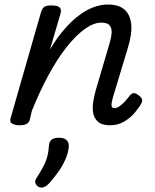

<svg xmlns="http://www.w3.org/2000/svg" viewBox="-20 -539 686 849"><path d="M467 15Q431 15 413.5 -0.5Q396 -16 392 -39.5Q388 -63 392.5 -90.5Q397 -118 404 -142L464 -346Q472 -372 473.5 -393Q475 -414 465 -426.5Q455 -439 428 -439Q394 -439 354.5 -410.5Q315 -382 274 -330Q233 -278 194 -206Q155 -134 121 -49L112 -11Q109 2 98.5 8.5Q88 15 65 15Q48 15 34.5 8Q21 1 27 -17L161 -484Q167 -503 176.5 -509Q186 -515 205 -515Q235 -515 244 -506Q253 -497 247 -477L201 -320Q230 -369 261.5 -406Q293 -443 326 -468.5Q359 -494 392 -506.5Q425 -519 458 -519Q504 -519 529.5 -497.5Q555 -476 560 -433.5Q565 -391 545 -326L478 -104Q473 -85 473 -76Q473 -67 477 -64Q481 -61 486 -61Q496 -61 506 -67.5Q516 -74 528 -86Q540 -98 553 -115Q561 -125 569 -127Q577 -129 588 -121Q604 -111 607.5 -101.5Q611 -92 605 -82Q596 -65 577 -42Q558 -19 530 -2Q502 15 467 15ZM150 287Q138 279 136 268.5Q134 258 143 246Q160 219 171.5 197.5Q183 176 189 153.5Q195 131 197 101Q199 84 210.5 77Q222 70 241 70Q264 70 275 81Q286 92 284 111Q282 136 270 164Q258 192 239 219Q220 246 198 271Q186 284 174 288.5Q162 293 150 287Z"/></svg>

Font: Playwrite AU SA
Style: Regular
Weight: 400
Designer: Veronika Burian, José Scaglione
Foundry: TypeTogether
Version: Version 1.002